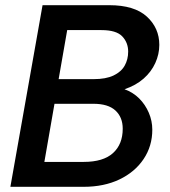

<svg xmlns="http://www.w3.org/2000/svg" viewBox="-20 -720 655 740"><path d="M20 0 144 -700H401Q498 -700 546 -656Q594 -612 594 -547Q594 -511 578.5 -477Q563 -443 533.5 -417Q504 -391 460 -376Q493 -364 516.5 -340.5Q540 -317 553.5 -285.5Q567 -254 567 -220Q567 -157 533.5 -107Q500 -57 440.5 -28.5Q381 0 302 0ZM151 -96H303Q378 -96 415.5 -130Q453 -164 453 -224Q453 -268 425 -294Q397 -320 340 -320H190ZM206 -415H341Q388 -415 417.5 -429Q447 -443 460.5 -467Q474 -491 474 -521Q474 -556 451 -580Q428 -604 371 -604H239Z"/></svg>

Font: Rethink Sans SemiBold
Style: Italic
Weight: 600
Italic angle: -10°
Designer: The Rethink Sans project authors (Hans Thiessen). DM Sans designed by Colophon Foundry.
Foundry: Rethink Communications LLC
Version: Version 1.001